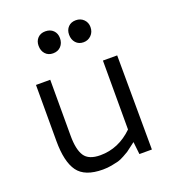

<svg xmlns="http://www.w3.org/2000/svg" viewBox="-130 -800 822 911"><g transform="rotate(-20 281.0 -345.0)"><path d="M485 0H422L415 -63Q413 -62 394.5 -47.5Q376 -33 370.5 -29.5Q365 -26 346 -15.5Q327 -5 314 -1.5Q301 2 279.5 6Q258 10 235 10Q144 10 108.5 -39Q73 -88 73 -193V-476H145V-193Q145 -124 166.5 -91Q188 -58 247 -58Q339 -58 411 -128V-476H483ZM201 -700Q226 -700 241 -685Q256 -670 256 -646Q256 -621 241 -605Q226 -589 201 -589Q177 -589 162.5 -605Q148 -621 148 -646Q148 -670 162.5 -685Q177 -700 201 -700ZM410 -646Q410 -621 394 -605Q378 -589 355 -589Q331 -589 316.5 -605Q302 -621 302 -646Q302 -670 316.5 -685Q331 -700 355 -700Q379 -700 394.5 -684.5Q410 -669 410 -646Z"/></g></svg>

Font: Biancoenero Regular
Style: Regular
Weight: 400
Designer: Riccardo Lorusso, Umberto Mischi
Foundry: Biancoenero Edizioni
Version: Version 0.000